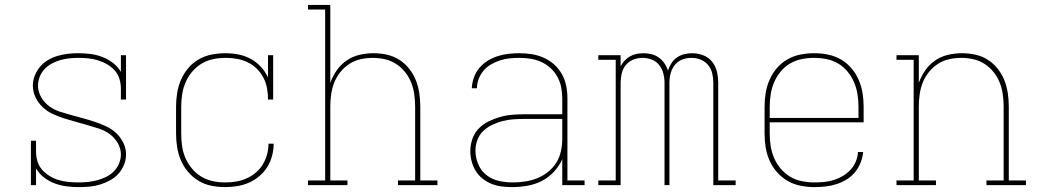

<svg xmlns="http://www.w3.org/2000/svg" viewBox="-20 -755 4240 783"><path d="M303 8Q277 8 252.5 5Q228 2 204.5 -6.5Q181 -15 160.5 -30.5Q140 -46 127 -68V0H106V-181H127V-136Q127 -116 133 -96.5Q139 -77 152.5 -62Q166 -47 183.5 -36.5Q201 -26 220.5 -20.5Q240 -15 260 -13Q280 -11 300 -11Q300 -11 300 -11Q300 -11 300 -11Q320 -11 339 -13Q358 -15 376.5 -20Q395 -25 412.5 -33.5Q430 -42 443.5 -55.5Q457 -69 465 -87.5Q473 -106 473 -125Q473 -150 460 -172Q447 -194 427 -208.5Q407 -223 383.5 -230.5Q360 -238 336 -245Q312 -252 288 -258.5Q264 -265 240.5 -272.5Q217 -280 194.5 -290.5Q172 -301 154 -318Q136 -335 125 -358Q114 -381 114 -406Q114 -427 122 -447Q130 -467 143.5 -483Q157 -499 175.5 -510Q194 -521 214.5 -527Q235 -533 256 -535.5Q277 -538 298 -538Q323 -538 348 -535Q373 -532 396.5 -523Q420 -514 440 -499Q460 -484 473 -462V-530H494V-349H473V-394Q473 -414 467 -433.5Q461 -453 447.5 -468Q434 -483 416.5 -493Q399 -503 379.5 -509Q360 -515 340 -517Q320 -519 300 -519Q281 -519 262.5 -517Q244 -515 226 -510Q208 -505 191.5 -496Q175 -487 162 -473.5Q149 -460 142 -442Q135 -424 135 -405Q135 -381 148 -358.5Q161 -336 181 -321.5Q201 -307 224.5 -299.5Q248 -292 272 -285.5Q296 -279 319.5 -272.5Q343 -266 367 -258Q391 -250 413.5 -239.5Q436 -229 454 -212Q472 -195 483 -172.5Q494 -150 494 -125Q494 -103 485.5 -82.5Q477 -62 462.5 -46Q448 -30 428.5 -19.5Q409 -9 388.5 -2.5Q368 4 346 6Q324 8 303 8Z M898 8Q870 8 842 2.5Q814 -3 790 -17.5Q766 -32 747.5 -53.5Q729 -75 718 -100.5Q707 -126 702.5 -154Q698 -182 698 -210V-320Q698 -348 702.5 -376Q707 -404 718 -429.5Q729 -455 747.5 -477Q766 -499 790.5 -513Q815 -527 843 -532.5Q871 -538 899 -538Q925 -538 951.5 -533Q978 -528 1001.5 -515.5Q1025 -503 1043.5 -483Q1062 -463 1073 -439V-530H1094V-349H1073Q1073 -372 1069 -394.5Q1065 -417 1054.5 -437.5Q1044 -458 1027.5 -474.5Q1011 -491 990 -501Q969 -511 946.5 -515Q924 -519 901 -519Q875 -519 850 -514Q825 -509 803 -496Q781 -483 764 -463Q747 -443 737 -419.5Q727 -396 723 -371Q719 -346 719 -320V-210Q719 -185 722.5 -159.5Q726 -134 736 -111Q746 -88 762.5 -68Q779 -48 800.5 -35Q822 -22 847 -16.5Q872 -11 898 -11Q920 -11 942 -14.5Q964 -18 984.5 -27Q1005 -36 1022.5 -50.5Q1040 -65 1051.5 -84Q1063 -103 1069 -125Q1075 -147 1075 -169H1096Q1096 -144 1089.5 -119.5Q1083 -95 1070 -74Q1057 -53 1037.5 -36.5Q1018 -20 995 -10Q972 0 947.5 4Q923 8 898 8Z M1236 0V-19H1306V-716H1236V-735H1327V-417Q1337 -445 1353.5 -468.5Q1370 -492 1394 -508.5Q1418 -525 1446.5 -531.5Q1475 -538 1503 -538Q1531 -538 1558 -532Q1585 -526 1608 -511.5Q1631 -497 1648.5 -475Q1666 -453 1676 -427.5Q1686 -402 1690 -374.5Q1694 -347 1694 -320V-19H1764V0H1603V-19H1673V-320Q1673 -345 1669.5 -370Q1666 -395 1657 -418Q1648 -441 1632 -461Q1616 -481 1595 -494.5Q1574 -508 1549.5 -513.5Q1525 -519 1500 -519Q1475 -519 1450.5 -513.5Q1426 -508 1405 -494.5Q1384 -481 1368 -461Q1352 -441 1343 -418Q1334 -395 1330.5 -370Q1327 -345 1327 -320V-19H1397V0Z M2069 8Q2048 8 2026.5 5.5Q2005 3 1985 -5Q1965 -13 1948 -26.5Q1931 -40 1920 -58Q1909 -76 1903.5 -97Q1898 -118 1898 -139Q1898 -164 1906.5 -188.5Q1915 -213 1932.5 -231Q1950 -249 1972.5 -260Q1995 -271 2019.5 -278Q2044 -285 2069 -287Q2094 -289 2119 -289H2273V-355Q2273 -377 2268.5 -399.5Q2264 -422 2253 -442Q2242 -462 2225 -477.5Q2208 -493 2187 -502.5Q2166 -512 2143.5 -515.5Q2121 -519 2098 -519Q2078 -519 2058.5 -517Q2039 -515 2020 -509Q2001 -503 1983.5 -493Q1966 -483 1953 -468Q1940 -453 1932.5 -434Q1925 -415 1925 -395H1904Q1905 -417 1912.5 -438.5Q1920 -460 1934.5 -477.5Q1949 -495 1968.5 -507Q1988 -519 2009.5 -526Q2031 -533 2053.5 -535.5Q2076 -538 2098 -538Q2124 -538 2149 -534Q2174 -530 2197.5 -519.5Q2221 -509 2240 -492Q2259 -475 2271.5 -452.5Q2284 -430 2289 -405Q2294 -380 2294 -355V-19H2364V0H2273V-106Q2261 -78 2239 -54.5Q2217 -31 2189.5 -17Q2162 -3 2131 2.5Q2100 8 2069 8ZM2072 -11Q2097 -11 2122.5 -15Q2148 -19 2171.5 -28.5Q2195 -38 2215 -54Q2235 -70 2248.5 -91.5Q2262 -113 2267.5 -138.5Q2273 -164 2273 -189V-270H2119Q2097 -270 2074.5 -268.5Q2052 -267 2030.5 -261.5Q2009 -256 1988.5 -246.5Q1968 -237 1951.5 -221.5Q1935 -206 1927 -184.5Q1919 -163 1919 -141Q1919 -112 1930.5 -85Q1942 -58 1964.5 -40.5Q1987 -23 2015.5 -17Q2044 -11 2072 -11Z M2420 0V-19H2491V-511H2420V-530H2511V-484Q2517 -497 2527 -507.5Q2537 -518 2549 -525Q2561 -532 2575.5 -535Q2590 -538 2604 -538Q2620 -538 2636.5 -534Q2653 -530 2666.5 -520.5Q2680 -511 2689.5 -497Q2699 -483 2704 -467Q2709 -483 2718 -497Q2727 -511 2740.5 -520.5Q2754 -530 2770 -534Q2786 -538 2803 -538Q2826 -538 2848 -529.5Q2870 -521 2884 -503.5Q2898 -486 2903.5 -463.5Q2909 -441 2909 -418V-19H2980V0H2889V-418Q2889 -437 2884.5 -456Q2880 -475 2867.5 -490Q2855 -505 2837 -512Q2819 -519 2800 -519Q2780 -519 2762 -512Q2744 -505 2732 -490Q2720 -475 2715 -456Q2710 -437 2710 -418V0H2690V-418Q2690 -437 2685 -456Q2680 -475 2668 -490Q2656 -505 2638 -512Q2620 -519 2600 -519Q2581 -519 2563 -512Q2545 -505 2532.5 -490Q2520 -475 2515.5 -456Q2511 -437 2511 -418V0Z M3301 8Q3273 8 3245 2.5Q3217 -3 3192.5 -17Q3168 -31 3149 -52.5Q3130 -74 3118.5 -100Q3107 -126 3102.5 -154Q3098 -182 3098 -210V-320Q3098 -348 3102.5 -376Q3107 -404 3118.5 -430Q3130 -456 3148.5 -477.5Q3167 -499 3191.5 -513Q3216 -527 3244 -532.5Q3272 -538 3300 -538Q3328 -538 3356 -532.5Q3384 -527 3408.5 -513Q3433 -499 3451.5 -477.5Q3470 -456 3481.5 -430Q3493 -404 3497.5 -376Q3502 -348 3502 -320V-256H3119V-210Q3119 -184 3123 -159Q3127 -134 3137 -110.5Q3147 -87 3164 -67Q3181 -47 3203 -34Q3225 -21 3250.5 -16Q3276 -11 3301 -11Q3321 -11 3341.5 -13Q3362 -15 3381 -21Q3400 -27 3417.5 -37.5Q3435 -48 3448.5 -62.5Q3462 -77 3470 -96Q3478 -115 3479 -135H3500Q3498 -113 3489.5 -91.5Q3481 -70 3466.5 -52.5Q3452 -35 3432.5 -23Q3413 -11 3391 -4Q3369 3 3346.5 5.5Q3324 8 3301 8ZM3119 -274H3481V-320Q3481 -345 3477 -370.5Q3473 -396 3463 -419.5Q3453 -443 3436.5 -463Q3420 -483 3398 -496Q3376 -509 3350.5 -514Q3325 -519 3300 -519Q3275 -519 3249.5 -514Q3224 -509 3202 -496Q3180 -483 3163.5 -463Q3147 -443 3137 -419.5Q3127 -396 3123 -370.5Q3119 -345 3119 -320Z M3636 0V-19H3706V-511H3636V-530H3727V-417Q3737 -445 3753.5 -468.5Q3770 -492 3794 -508.5Q3818 -525 3846.5 -531.5Q3875 -538 3903 -538Q3931 -538 3958 -532Q3985 -526 4008 -511.5Q4031 -497 4048.5 -475Q4066 -453 4076 -427.5Q4086 -402 4090 -374.5Q4094 -347 4094 -320V-19H4164V0H4003V-19H4073V-320Q4073 -345 4069.5 -370Q4066 -395 4057 -418Q4048 -441 4032 -461Q4016 -481 3995 -494.5Q3974 -508 3949.5 -513.5Q3925 -519 3900 -519Q3875 -519 3850.5 -513.5Q3826 -508 3805 -494.5Q3784 -481 3768 -461Q3752 -441 3743 -418Q3734 -395 3730.5 -370Q3727 -345 3727 -320V-19H3797V0Z"/></svg>

Font: Iosevka Slab Thin Extended
Style: Regular
Weight: 100
Width: 7
Monospace: yes
Designer: Belleve Invis
Foundry: Belleve Invis
Version: Version 11.1.1; ttfautohint (v1.8.3)